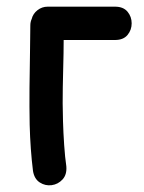

<svg xmlns="http://www.w3.org/2000/svg" viewBox="-20 -553 431 576"><path d="M79 -40Q83 -16 99.5 -5.5Q116 5 135 2.5Q154 0 167.5 -14.5Q181 -29 179 -54Q175 -81 172.5 -118Q170 -155 169 -189.5Q168 -224 168 -243Q168 -289 169.5 -343Q171 -397 171 -433H325Q350 -433 362.5 -448Q375 -463 375 -483Q375 -503 362.5 -518Q350 -533 325 -533H123Q106 -533 92.5 -522.5Q79 -512 75 -496Q71 -487 71 -477Q71 -445 70 -395.5Q69 -346 68.5 -289.5Q68 -233 69 -179Q71 -104 79 -40Z"/></svg>

Font: Balsamiq Sans
Style: Regular
Weight: 400
Designer: Michael Angeles
Foundry: Balsamiq SRL
Version: Version 1.020; ttfautohint (v1.8.4.7-5d5b);gftools[0.9.26]